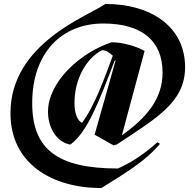

<svg xmlns="http://www.w3.org/2000/svg" viewBox="-20 -786 992 972"><path d="M555 -50 572 -55C772 -188 917 -268 917 -446C917 -650 746 -766 513 -766C431 -706 33 -569 33 -213C33 43 244 166 493 166C610 93 717 30 790 -58L777 -66C693 9 628 44 577 67C271 67 143 -30 143 -264C143 -516 290 -667 503 -667C700 -667 803 -578 803 -419C803 -287 725 -192 597 -101L712 -528C670 -552 601 -572 545 -572C387 -520 223 -372 223 -220C223 -131 274 -64 336 -54C423 -117 481 -272 561 -480L565 -479L459 -104ZM395 -164C372 -176 357 -211 357 -265C357 -385 417 -492 497 -532C515 -532 535 -520 551 -504C511 -396 459 -248 395 -164Z"/></svg>

Font: Mazius Display
Style: Bold
Weight: 700
Designer: Alberto Casagrande & Collletttivo
Foundry: Collletttivo
Version: Version 2.000;Glyphs 3.2 (3221)